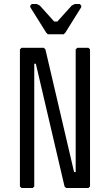

<svg xmlns="http://www.w3.org/2000/svg" viewBox="-20 -944 552 964"><path d="M88 0 80 -8V-696L88 -704H200L208 -696L352 -80H360V-696L368 -704H424L432 -696V-8L424 0H312L304 -8L160 -624H152V-8L144 0ZM220 -772 212 -780 132 -908V-916L140 -924H164L180 -916L252 -836H268L340 -916L356 -924H380L388 -916V-908L308 -780L300 -772Z"/></svg>

Font: Hasubi Mono
Style: Regular
Weight: 400
Designer: Eli Heuer
Foundry: Eli Heuer
Version: Version 1.000